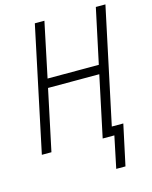

<svg xmlns="http://www.w3.org/2000/svg" viewBox="-131 -798 840 1064"><g transform="rotate(-15 289.5 -266.0)"><path d="M454 182 504 -51H438L579 -714H524L457 -400H163L229 -714H174L23 0H78L152 -349H446L372 0H439L401 182Z"/></g></svg>

Font: Noto Sans UI SemiCondensed Light
Style: Italic
Weight: 300
Width: 4
Designer: Monotype Design Team
Foundry: Monotype Imaging Inc.
Version: 1.001